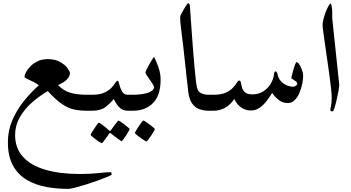

<svg xmlns="http://www.w3.org/2000/svg" viewBox="-20 -718 2275 1245"><path d="M704.1 413.6Q704.1 417 679.9 427.2Q655.8 437.5 618.9 450.9Q582 464.4 542 477.1Q502 489.7 469.2 498.3Q436.5 506.8 422.4 506.8Q350.6 506.8 281.2 494.4Q211.9 481.9 155.3 449.2Q98.6 416.5 64.9 356.9Q31.2 297.4 31.2 203.1Q31.2 129.9 59.1 63.7Q86.9 -2.4 132.8 -60.1Q178.7 -117.7 231.9 -165Q215.8 -177.7 193.6 -188.5Q171.4 -199.2 155 -207Q138.7 -214.8 138.7 -219.2Q138.7 -229.5 147.9 -248.3Q157.2 -267.1 176 -286.9Q194.8 -306.6 223.1 -320.6Q251.5 -334.5 289.1 -334.5Q338.4 -334.5 370.4 -315.9Q402.3 -297.4 418 -275.6Q433.6 -253.9 433.6 -243.7Q433.6 -225.6 415.5 -204.8Q397.5 -184.1 356.4 -166.5Q390.1 -130.4 435.1 -116.9Q480 -103.5 542.5 -103.5H568.4Q594.2 -103.5 600.3 -89.6Q606.4 -75.7 606.4 -52.2Q606.4 -29.8 600.3 -14.9Q594.2 0 568.4 0H542.5Q499.5 0 462.2 -7.6Q424.8 -15.1 384 -42Q343.3 -68.8 290 -127.4Q239.3 -98.1 190.4 -56.2Q141.6 -14.2 109.9 39.8Q78.1 93.8 78.1 158.7Q78.1 242.7 128.7 298.6Q179.2 354.5 273.2 382.3Q367.2 410.2 497.1 410.2Q567.4 410.2 619.4 404.3Q671.4 398.4 696.3 398.4Q701.2 398.4 702.6 403.8Q704.1 409.2 704.1 413.6Z M874 -52.2Q874 -30.8 868.2 -15.4Q862.3 0 835.9 0H809.6Q790 0 776.9 -5.9Q763.7 -11.7 752 -23.4Q743.7 -32.2 733.9 -46.9Q724.1 -61.5 718.3 -76.7Q694.3 -47.4 663.6 -23.7Q632.8 0 577.1 0H552.2Q525.9 0 519.8 -15.1Q513.7 -30.3 513.7 -52.2Q513.7 -73.7 519.8 -88.6Q525.9 -103.5 552.2 -103.5H577.1Q626.5 -103.5 656.2 -117.2Q686 -130.9 702.6 -148.9Q719.2 -167 727.8 -180.7Q736.3 -194.3 742.7 -194.3Q747.1 -194.3 749.8 -184.3Q752.4 -174.3 757.8 -156.2Q762.7 -139.2 774.2 -121.3Q785.6 -103.5 809.6 -103.5H835.9Q862.3 -103.5 868.2 -88.9Q874 -74.2 874 -52.2ZM820.3 118.7Q820.3 121.6 813.5 134Q806.6 146.5 797.1 161.1Q787.6 175.8 779.3 186.5Q771 197.3 768.1 197.3Q766.1 197.3 755.9 189.9Q745.6 182.6 732.7 173.1Q719.7 163.6 710 156Q700.2 148.4 699.7 147.5Q695.8 144.5 693.4 144.5Q690.9 144.5 688 148.4Q687.5 148.9 680.9 158.4Q674.3 168 665.8 180.2Q657.2 192.4 649.7 201.4Q642.1 210.4 639.2 210.4Q637.2 210.4 626 203.4Q614.7 196.3 601.3 186.3Q587.9 176.3 577.9 167.7Q567.9 159.2 567.9 156.7Q567.9 153.3 575.2 141.1Q582.5 128.9 592.3 114.3Q602.1 99.6 610.1 88.6Q618.2 77.6 620.1 77.6Q624 77.6 634.3 84.7Q644.5 91.8 656.2 101.3Q668 110.8 676.8 118.4Q685.5 126 686.5 126.5Q690.9 131.3 692.9 131.3Q696.3 131.3 700.2 125Q700.7 124 707.5 114.7Q714.4 105.5 723.1 93.5Q731.9 81.5 739.3 72.8Q746.6 64 748.5 64Q751.5 64 762.7 71.5Q773.9 79.1 787.4 89.4Q800.8 99.6 810.5 108.2Q820.3 116.7 820.3 118.7Z M1021.5 -202.1Q1021.5 -98.6 971.7 -49.3Q921.9 0 843.3 0H817.4Q794.4 0 787.4 -14.2Q780.3 -28.3 780.3 -52.2Q780.3 -76.7 788.1 -90.1Q795.9 -103.5 817.4 -103.5H843.3Q873.5 -103.5 904.3 -108.2Q935.1 -112.8 951.7 -121.6Q966.3 -128.4 972.9 -137.2Q979.5 -146 979.5 -150.9Q979.5 -158.2 970.9 -171.9Q962.4 -185.5 951.4 -200.9Q940.4 -216.3 931.9 -229.2Q923.3 -242.2 923.3 -247.6Q923.3 -252.4 929.7 -266.1Q936 -279.8 945.6 -296.6Q955.1 -313.5 964.1 -328.4Q973.1 -343.3 978.5 -350.1Q996.6 -315.4 1009 -277.3Q1021.5 -239.3 1021.5 -202.1ZM983.9 119.1Q983.9 122.1 976.8 134.5Q969.7 147 959.7 162.1Q949.7 177.2 940.9 188.2Q932.1 199.2 928.2 199.2Q926.8 199.2 915.3 191.9Q903.8 184.6 889.6 174.6Q875.5 164.6 865.2 155.8Q855 147 855 144Q855 141.1 862.3 128.4Q869.6 115.7 879.6 100.6Q889.6 85.4 898.4 74.5Q907.2 63.5 909.7 63.5Q912.6 63.5 924.3 71Q936 78.6 949.7 88.9Q963.4 99.1 973.6 107.9Q983.9 116.7 983.9 119.1Z M1395.5 -53.2Q1395.5 -29.3 1388.2 -14.6Q1380.9 0 1358.9 0H1333.5Q1299.8 0 1271.7 -10.5Q1243.7 -21 1224.9 -48.1Q1206.1 -75.2 1200.7 -124Q1196.3 -159.2 1191.2 -207Q1186 -254.9 1180.2 -308.3Q1174.3 -361.8 1168.5 -414.6Q1160.6 -479 1154.3 -530.8Q1147.9 -582.5 1147.9 -606.9Q1147.9 -612.3 1155 -627Q1162.1 -641.6 1171.9 -658Q1181.6 -674.3 1189.7 -686Q1197.8 -697.8 1199.7 -697.8Q1202.6 -697.8 1206.8 -692.9Q1210.9 -688 1211.4 -678.2Q1215.3 -621.6 1220 -556.2Q1224.6 -490.7 1229.5 -425Q1234.4 -359.4 1239.5 -302Q1244.6 -244.6 1249.3 -203.9Q1253.9 -163.1 1257.8 -147.9Q1266.6 -119.6 1288.1 -111.6Q1309.6 -103.5 1333.5 -103.5H1358.9Q1381.3 -103.5 1388.4 -90.1Q1395.5 -76.7 1395.5 -53.2Z M1945.8 -227.1Q1945.8 -206.5 1940.2 -176.8Q1934.6 -147 1922.6 -117.9Q1910.6 -88.9 1891.6 -69.3Q1872.6 -49.8 1845.7 -49.8Q1819.8 -49.8 1800.3 -61.3Q1780.8 -72.8 1766.8 -88.1Q1752.9 -103.5 1744.6 -115.7Q1730 -91.3 1710 -64.7Q1689.9 -38.1 1664.3 -19.8Q1638.7 -1.5 1606.9 -1.5Q1571.3 -1.5 1543.2 -21.5Q1515.1 -41.5 1499.5 -76.2Q1473.1 -37.6 1439 -18.8Q1404.8 0 1365.7 0H1340.8Q1314.5 0 1308.3 -18.1Q1302.2 -36.1 1302.2 -52.2Q1302.2 -68.4 1308.3 -85.9Q1314.5 -103.5 1340.8 -103.5H1365.7Q1414.6 -103.5 1444.3 -117.4Q1474.1 -131.3 1490.7 -149.7Q1507.3 -168 1515.9 -181.9Q1524.4 -195.8 1530.8 -195.8Q1539.6 -195.8 1542 -182.1Q1544.4 -168.5 1549.3 -150.6Q1554.2 -132.8 1569.1 -119.4Q1584 -106 1617.2 -106Q1655.3 -106 1685.8 -124.8Q1716.3 -143.6 1735.1 -174.3Q1753.9 -205.1 1757.3 -240.2Q1758.8 -254.9 1769 -254.9Q1771 -254.9 1774.4 -250.5Q1777.8 -246.1 1779.3 -237.3Q1785.6 -207 1804 -189Q1822.3 -170.9 1843.8 -163.1Q1865.2 -155.3 1881.3 -155.3Q1888.2 -155.3 1897.9 -161.6Q1907.7 -168 1907.7 -174.3Q1907.7 -183.1 1897.9 -190.9Q1888.2 -198.7 1878.7 -204.1Q1869.1 -209.5 1869.1 -210.9Q1869.1 -212.9 1872.8 -229Q1876.5 -245.1 1882.1 -265.1Q1887.7 -285.2 1893.6 -300Q1899.4 -314.9 1903.3 -314.9Q1911.1 -314.9 1921.1 -299.6Q1931.2 -284.2 1938.5 -263.7Q1945.8 -243.2 1945.8 -227.1Z M2179.7 -168.9Q2179.7 -156.7 2174.8 -128.7Q2169.9 -100.6 2162.8 -70.1Q2155.8 -39.6 2148.7 -17.6Q2141.6 4.4 2136.7 4.4Q2121.6 4.4 2121.6 -7.3Q2121.6 -10.7 2126.2 -30.3Q2130.9 -49.8 2130.9 -85.9Q2130.9 -105 2126.7 -144Q2122.6 -183.1 2115.7 -232.9Q2108.9 -282.7 2101.3 -334.7Q2093.8 -386.7 2087.2 -433.1Q2080.6 -479.5 2076.2 -512Q2071.8 -544.4 2071.8 -554.2Q2071.8 -569.8 2076.9 -591.8Q2082 -613.8 2090.3 -636Q2098.6 -658.2 2107.7 -675Q2116.7 -691.9 2124.5 -696.3Q2128.9 -689.9 2131.6 -671.6Q2134.3 -653.3 2134.3 -642.6V-599.1Z"/></svg>

Font: Scheherazade New Medium
Style: Regular
Weight: 500
Designer: SIL International
Foundry: SIL International
Version: Version 4.000